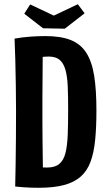

<svg xmlns="http://www.w3.org/2000/svg" viewBox="-20 -879 508 910"><path d="M163 11Q148 11 129 10.5Q110 10 90.5 8.5Q71 7 52 5L107 -93Q123 -90 141 -88Q159 -86 176 -85.5Q193 -85 204 -85Q241 -85 261.5 -102.5Q282 -120 290.5 -154.5Q299 -189 301 -240.5Q303 -292 303 -360Q303 -424 301 -470.5Q299 -517 290 -548.5Q281 -580 262.5 -595.5Q244 -611 210 -611Q192 -611 165 -607.5Q138 -604 111 -598L49 -696Q88 -703 126 -705.5Q164 -708 194 -708Q269 -708 316 -689Q363 -670 389.5 -628Q416 -586 426.5 -519Q437 -452 437 -356Q437 -276 431 -215.5Q425 -155 409 -112Q393 -69 362.5 -42Q332 -15 283.5 -2Q235 11 163 11ZM52 5Q53 -35 54 -95.5Q55 -156 55.5 -223.5Q56 -291 56 -353Q56 -408 55 -472.5Q54 -537 52.5 -596.5Q51 -656 49 -696L184 -691Q183 -659 182.5 -625.5Q182 -592 182 -556.5Q182 -521 181.5 -486Q181 -451 181 -417.5Q181 -384 181 -352Q181 -327 181 -293Q181 -259 181.5 -220.5Q182 -182 182.5 -142Q183 -102 183.5 -64.5Q184 -27 184 4ZM287 -743 184 -745 95 -814 123 -858 235 -805 349 -859 381 -816Z"/></svg>

Font: Truculenta ExtraBold
Style: Regular
Weight: 800
Version: Version 1.002